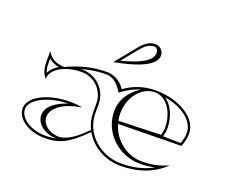

<svg xmlns="http://www.w3.org/2000/svg" viewBox="-105 -782 1120 951"><g transform="rotate(20 455.0 -307.0)"><path d="M401 -465C510.9 -485.5 610 -520.5 610 -575C610 -599.8 589.8 -620 565 -620C533.1 -620 507.8 -599 485.7 -571.7L400 -466ZM429.1 -482.9 495 -564.1C514.5 -588.1 536.2 -607 564 -607C575.6 -607 585 -594.9 585 -580C585 -533.6 510.2 -504 429.1 -482.9ZM263 -13C243.7 -8.5 226.9 -7 207 -7C125.7 -7 67 -51.3 67 -97C67 -144.4 146.9 -193.2 259.9 -195.2C201.4 -176.9 153 -142.9 153 -97C153 -50.6 202.3 -13 263 -13ZM153.4 -349.1C132.4 -336.9 116.2 -321.2 107.4 -302.6C101.3 -316.7 99 -331.5 99 -349V-374.8C114.2 -361.3 133 -352.9 153.4 -349.1ZM771.8 -45.6C722.8 -17.9 668.1 -5.9 606.8 -5.9C493.7 -5.9 402 -91.1 402 -196V-245C401 -318 343 -377 270 -377H259C300 -389 341.4 -396 387 -396C420.9 -396 448.1 -373.5 468 -342.2L475 -331.2L491.4 -343.1C515.4 -360.5 543.3 -375 574.3 -383.6C520.1 -350 486 -299.1 486 -238C486 -126.7 580 -36.4 695.9 -36.4C721.8 -36.4 748.7 -40.8 771.8 -45.6ZM645 -395C703.5 -395 751 -329.1 751 -248C751 -234.5 748.4 -220.1 744.5 -207L521.8 -200.3C519.3 -212.5 518 -225.1 518 -238C518 -324.7 574.9 -395 645 -395ZM700.4 -388.5C798.2 -372.4 861 -318.1 861 -260C861 -239.4 856.3 -220.3 849.6 -201.9L756 -203.6C760.2 -217.5 763 -232.9 763 -248C763 -307.6 738.4 -361 700.4 -388.5ZM525.5 -185.1 858 -190C867.1 -213.7 873 -234.8 873 -260C873 -340 770.9 -405 645 -405C583.3 -405 527 -385.2 484.2 -352.6C462.9 -386.1 427.3 -408 387 -408C311.4 -408 247.8 -390.2 178.3 -358.9C140.3 -358.9 107.1 -374.5 89 -406H87V-349C87 -320.4 93.3 -295.5 111 -274H113C113 -324.3 183.2 -365.1 269.7 -365.1C336.1 -365.1 389.5 -311.3 390 -245L390.4 -195.6C390.4 -165.5 397.5 -136.9 410.2 -111.2C361.5 -61.6 313.8 -25 270 -25C220.3 -25 180 -57.3 180 -97C180 -149 246.7 -188 327 -200V-202C305.8 -205.7 287.6 -207.2 266.1 -207.2C149.6 -207.2 55 -157.9 55 -97C55 -40.7 123.1 5 207 5C235.3 5 259.6 2.5 286 -7C324.5 -20.8 362.1 -49.3 415 -102C451.2 -37.8 523.5 6.1 606.8 6.1C694.8 6.1 773 -19 834 -77L833 -78C789 -59 748.3 -50.4 698.9 -50.4C619 -50.4 548.1 -107.3 525.5 -185.1Z"/></g></svg>

Font: SortefaxS01
Style: Medium
Weight: 500
Designer: gluk
Foundry: gluk
Version: Version 0.261